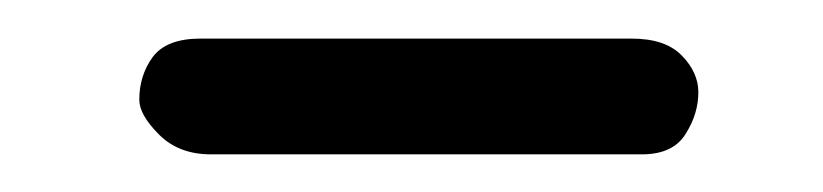

<svg xmlns="http://www.w3.org/2000/svg" viewBox="-20 -360 437 102"><path d="M54 -307Q54 -320 61.2 -329.8Q68.5 -339.5 86.5 -339.5H315.5Q333.5 -339.5 342.2 -330.5Q351 -321.5 351 -311Q351 -299.5 344.2 -288.8Q337.5 -278 321 -278H92Q75 -278 64.5 -288.5Q54 -299 54 -307Z"/></svg>

Font: Edu NSW ACT Cursive
Style: Regular
Weight: 400
Designer: Tina and Corey Anderson, Eben Sorkin, Mirko Velimirovic
Foundry: Sorkin Type Co.
Version: Version 2.000